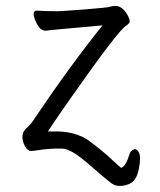

<svg xmlns="http://www.w3.org/2000/svg" viewBox="-20 -501 540 650"><path d="M417 122Q381 136 358 120Q340 107 280 54.5Q220 2 190 2Q148 1 105 8Q93 10 85 10Q73 10 64.5 -6Q56 -22 56 -37Q56 -57 73 -70Q82 -78 89 -88Q213 -273 327 -415Q154 -400 135 -397Q122 -397 113.5 -407.5Q105 -418 99.5 -431.5Q94 -445 94 -454Q94 -465 105 -465Q130 -463 177 -463Q187 -463 265 -469Q343 -475 351.5 -478Q360 -481 373 -481Q396 -479 413 -448Q419 -436 419 -428Q419 -422 407 -414Q381 -399 223 -174Q179 -112 142 -56H160Q237 -58 284 -22.5Q331 13 358 38.5Q385 64 390 67Q391 68 393 66Q408 57 418 22Q422 9 432.5 5Q443 1 450.5 15.5Q458 30 450 71Q442 112 417 122Z"/></svg>

Font: LXGW WenKai Mono Lite
Style: Regular
Weight: 400
Monospace: yes
Designer: LXGW / Fontworks Inc.
Foundry: LXGW / Fontworks Inc.
Version: Version 1.520; June 14, 2025